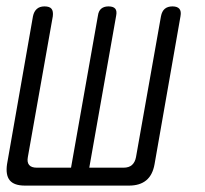

<svg xmlns="http://www.w3.org/2000/svg" viewBox="-20 -580 640 600"><path d="M58 0Q24 0 10.5 -16.5Q-3 -33 2 -67L83 -529Q86 -544 95 -552Q104 -560 119 -560Q135 -560 141 -552.5Q147 -545 145 -529L67 -89Q64 -73 71 -64.5Q78 -56 95 -56H202L286 -531Q288 -546 296.5 -553Q305 -560 319 -560Q334 -560 340 -553Q346 -546 343 -531L259 -56H366Q383 -56 392.5 -64.5Q402 -73 405 -89L483 -529Q486 -545 495 -552.5Q504 -560 519 -560Q534 -560 540.5 -552.5Q547 -545 544 -529L463 -67Q457 -33 437 -16.5Q417 0 383 0Z"/></svg>

Font: Maple Mono ExtraLight
Style: Italic
Weight: 275
Italic angle: -10°
Monospace: yes
Designer: subframe7536
Version: Version 7.000